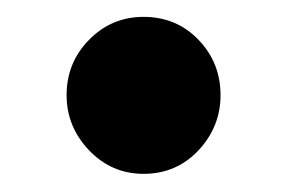

<svg xmlns="http://www.w3.org/2000/svg" viewBox="-20 -362 332 222"><path d="M146 -161Q109 -161 83 -188.2Q57 -215.5 57 -252Q57 -289.5 83 -316Q109 -342.5 146 -342.5Q184 -342.5 209.5 -316Q235 -289.5 235 -252Q235 -215.5 209.5 -188.2Q184 -161 146 -161Z"/></svg>

Font: Fraunces 9pt S100 SemiBold
Style: Regular
Weight: 600
Version: Version 1.000; ttfautohint (v1.8.3)